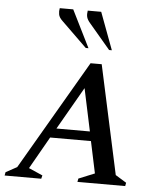

<svg xmlns="http://www.w3.org/2000/svg" viewBox="-76 -861 766 909"><g transform="rotate(5 307.0 -406.0)"><path d="M-20 0 -17 -16 36 -45 339 -565H392L504 -48L556 -16L553 0H326L329 -16L405 -47L373 -198H179L92 -45L158 -16L154 0ZM205 -243H364L321 -445ZM421 -635 321 -753Q307 -769 304 -782Q301 -795 304 -812H368L434 -635ZM310 -635 189 -753Q173 -768 170.5 -783Q168 -798 171 -812H235L323 -635Z"/></g></svg>

Font: Spectral SC Medium
Style: Italic
Weight: 500
Italic angle: -10°
Designer: Jean-Baptiste Levee
Foundry: Production Type
Version: Version 2.001